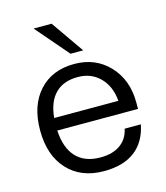

<svg xmlns="http://www.w3.org/2000/svg" viewBox="-109 -802 770 893"><g transform="rotate(-15 276.0 -355.0)"><path d="M136.2 -717.8H223.1L333 -560.1H272ZM43 -252Q43 -371.1 105.7 -440.4Q168.5 -509.8 275.9 -509.8Q377.9 -509.8 443.4 -440.2Q508.8 -370.6 508.8 -262.2V-231H120.1Q124.5 -146.5 165.8 -102.3Q207 -58.1 282.2 -58.1Q342.3 -58.1 378.9 -84.7Q415.5 -111.3 424.8 -158.2H502.9Q486.8 -77.1 431.4 -34.7Q376 7.8 282.2 7.8Q171.9 7.8 107.4 -62Q43 -131.8 43 -252ZM275.9 -446.8Q207 -446.8 167.7 -407.5Q128.4 -368.2 121.1 -291H430.2Q424.3 -362.3 382.3 -404.5Q340.3 -446.8 275.9 -446.8Z"/></g></svg>

Font: Overused Grotesk
Style: Regular
Weight: 400
Version: Version 0.002